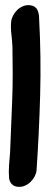

<svg xmlns="http://www.w3.org/2000/svg" viewBox="-20 -721 192 741"><path d="M50 0Q64 1 76.5 -4.5Q89 -10 98.5 -19.5Q108 -29 114 -40.5Q120 -52 121 -63Q131 -209 135 -355.5Q139 -502 131 -649Q131 -658 129.5 -666.5Q128 -675 124.5 -682.5Q121 -690 113.5 -695Q106 -700 93 -701Q80 -702 67.5 -696.5Q55 -691 45.5 -681.5Q36 -672 30 -660Q24 -648 23 -637Q21 -614 24 -588.5Q27 -563 28 -540Q29 -488 29 -436.5Q29 -385 27 -333Q25 -283 23 -234Q21 -185 19 -134Q17 -111 15 -84Q13 -57 15 -35Q16 -21 25 -11Q34 -1 50 0Z"/></svg>

Font: Balpaq
Style: Regular
Weight: 400
Designer: Abay Emes
Version: Version 1.000